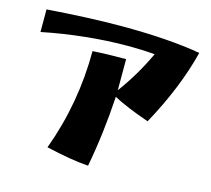

<svg xmlns="http://www.w3.org/2000/svg" viewBox="-106 -842 1100 1001"><g transform="rotate(15 444.0 -341.0)"><path d="M221 -5Q318 -268 318 -550Q394 -555 498 -555V-387Q576 -492 635 -618Q568 -624 491 -624Q380 -624 261 -611.5Q142 -599 30 -576V-698Q259 -715 435 -715Q684 -715 858 -685Q808 -486 690 -271Q571 -312 497 -351Q485 -151 450 33Q359 27 221 -5Z"/></g></svg>

Font: Otomanopee One
Style: Regular
Weight: 400
Designer: Das Ende der Wildnis
Foundry: Gutenberg Labo
Version: Version 3.005